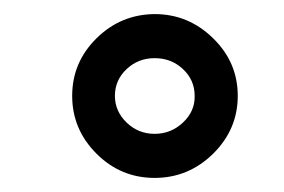

<svg xmlns="http://www.w3.org/2000/svg" viewBox="-20 -835 405 274"><path d="M144 -698.2Q144 -676.3 160.6 -660.2Q177.2 -644 200.7 -644Q224.1 -644 241.2 -660.2Q258.3 -676.3 257.8 -698.2Q257.8 -720.7 241.2 -736.3Q224.6 -752 200.7 -752Q177.2 -752 160.6 -736.3Q144 -720.7 144 -698.2ZM200.7 -814.9Q249 -814.9 284.2 -780.3Q319.3 -746.1 319.3 -698.2Q319.3 -650.4 284.2 -615.7Q249 -581.1 200.7 -581.1Q152.3 -581.1 117.7 -615.7Q83 -650.4 83 -698.2Q83 -746.1 117.7 -780.3Q152.3 -814.5 200.7 -814.9Z"/></svg>

Font: TruenoSBd
Style: Demi
Weight: 600
Designer: Julieta Ulanovsky
Foundry: Julieta Ulanovsky
Version: Version 3.001b